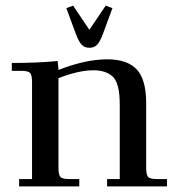

<svg xmlns="http://www.w3.org/2000/svg" viewBox="-20 -663 633 683"><path d="M22 -411V-439Q115 -439 185 -446L188 -418V-414Q284 -452 362 -452Q432 -452 466 -416.5Q500 -381 500 -295V-66Q500 -41 507 -33.5Q514 -26 539 -26H574V0H361V-26H406V-290Q406 -366 382 -389.5Q358 -413 312 -413Q260 -413 188 -385V-66Q188 -41 195 -33.5Q202 -26 227 -26H262V0H48V-26H94V-371Q94 -396 87 -403.5Q80 -411 55 -411ZM216 -634 240 -643 298 -557 356 -643 380 -634 346 -542Q336 -515 325.5 -504Q315 -493 298 -493Q281 -493 270.5 -504Q260 -515 250 -542Z"/></svg>

Font: Dihjauti
Style: Bold
Weight: 700
Designer: T. Christopher White
Version: Version 3.0.0